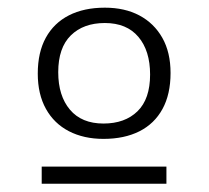

<svg xmlns="http://www.w3.org/2000/svg" viewBox="-20 -726 530 488"><path d="M86 -259V-302.5H403V-259ZM243 -412Q297.5 -412 329.5 -443.2Q361.5 -474.5 361.5 -536.5Q361.5 -597 331.8 -632.2Q302 -667.5 246.5 -667.5Q192 -667.5 160 -636Q128 -604.5 128 -542.5Q128 -482.5 157.8 -447.2Q187.5 -412 243 -412ZM243 -373Q193 -373 155.2 -392.5Q117.5 -412 96.8 -449.2Q76 -486.5 76 -539Q76 -593 96.5 -630.2Q117 -667.5 155.2 -687Q193.5 -706.5 246.5 -706.5Q297 -706.5 334.2 -686.8Q371.5 -667 392.5 -630Q413.5 -593 413.5 -540.5Q413.5 -486.5 393 -449Q372.5 -411.5 334.2 -392.2Q296 -373 243 -373Z"/></svg>

Font: Newsreader 9pt Light
Style: Regular
Weight: 300
Designer: Hugues Gentile
Foundry: Production Type
Version: Version 1.003